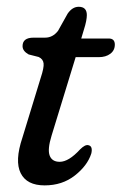

<svg xmlns="http://www.w3.org/2000/svg" viewBox="-20 -538 358 566"><path d="M94 -370 64.5 -377.5Q46.5 -387.5 46.5 -402Q46.5 -427 79 -427H113Q135.5 -427 151 -447L179.5 -498Q193.5 -518 212 -518Q236 -518 236 -493.5Q236 -486.5 234 -475.8Q232 -465 227 -449.5L219.5 -424.5H300.5Q318.5 -424.5 318.5 -406.5Q318.5 -389.5 305.2 -379.5Q292 -369.5 271 -369.5H203L132 -138Q119.5 -97.5 126.5 -79.2Q133.5 -61 156 -61Q182.5 -61 216 -97.5Q231 -112.5 240.5 -110Q248 -108.5 249.8 -101.5Q251.5 -94.5 249 -85Q237.5 -49.5 200.5 -20.5Q163.5 8.5 111.5 8.5Q59 8.5 41 -27.5Q23 -63.5 46 -132L100 -308.5Q110 -338.5 108.5 -351.2Q107 -364 94 -370Z"/></svg>

Font: Fraunces 144pt SuperSoft
Style: Italic
Weight: 400
Italic angle: -16°
Version: Version 1.000;[b76b70a41]